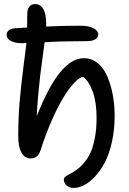

<svg xmlns="http://www.w3.org/2000/svg" viewBox="-20 -780 642 956"><path d="M346.2 155.8Q325.7 155.8 311.8 143.6Q297.9 131.3 297.9 113.8Q297.9 106.4 304 101.1Q310.1 95.7 325 87.9Q339.8 80.1 347.2 75.2Q363.8 64 376 54Q388.2 43.9 405.5 21.5Q422.9 -1 433.8 -27.3Q444.8 -53.7 452.9 -96.7Q460.9 -139.6 460.9 -191.9Q460.9 -271 441.7 -324Q422.4 -377 394 -397Q377.4 -396 352.5 -370.6Q327.6 -345.2 299.3 -300.3Q271 -255.4 239.7 -185.1Q208.5 -114.7 182.1 -32.2Q174.3 -9.3 162.1 -0.2Q149.9 8.8 130.9 8.8Q104 8.8 87.4 -19.5Q70.8 -47.9 70.8 -103Q70.8 -189.5 77.6 -271.5Q84.5 -353.5 96.9 -448.5Q109.4 -543.5 111.8 -565.9Q104 -564.9 89.8 -564.9Q53.7 -564.9 33.4 -576.4Q13.2 -587.9 13.2 -605Q13.2 -635.3 54.2 -639.2Q73.2 -641.1 115.2 -643.1Q115.2 -708 116.2 -719.2Q117.7 -736.8 127.4 -748.3Q137.2 -759.8 155.8 -759.8Q210 -757.8 210 -660.2Q210 -652.8 209 -647.9Q285.2 -651.9 378.9 -651.9Q423.3 -651.9 446.3 -638.9Q469.2 -626 469.2 -609.9Q469.2 -593.3 454.3 -584.2Q439.5 -575.2 412.1 -575.2Q291.5 -575.2 202.1 -569.8Q202.1 -567.9 192.6 -498Q183.1 -428.2 179.7 -399.7Q176.3 -371.1 170.7 -311.5Q165 -252 163.1 -202.1Q223.1 -352.5 280.5 -421.4Q337.9 -490.2 397 -490.2Q437 -490.2 467.8 -464.4Q498.5 -438.5 516.1 -395.5Q533.7 -352.5 542.2 -304Q550.8 -255.4 550.8 -204.1Q550.8 -134.3 537.4 -73.7Q523.9 -13.2 502.2 28.1Q480.5 69.3 453.1 98.9Q425.8 128.4 398.4 142.1Q371.1 155.8 346.2 155.8Z"/></svg>

Font: Shantell Sans Normal
Style: Regular
Weight: 400
Designer: Stephen Nixon, Anya Danilova, Shantell Martin
Foundry: Arrow Type
Version: Version 1.006;[559af2be0]